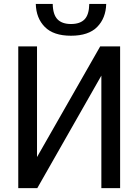

<svg xmlns="http://www.w3.org/2000/svg" viewBox="-20 -965 710 985"><path d="M596.2 0H500V-577.1L171.4 0H73.7V-727.1H169.9V-159.2L494.1 -727.1H596.2ZM524.9 -944.8Q522.9 -871.6 478.5 -826.7Q434.1 -781.7 344.2 -781.7Q254.4 -781.7 210 -826.7Q165.5 -871.6 163.6 -944.8H250.5Q251.5 -890.1 274.9 -866Q298.3 -841.8 344.2 -841.8Q390.6 -841.8 413.8 -865.7Q437 -889.6 438 -944.8Z"/></svg>

Font: IranNastaliq
Style: Regular
Weight: 400
Designer: Hossein Zahedi
Version: Version 1.5